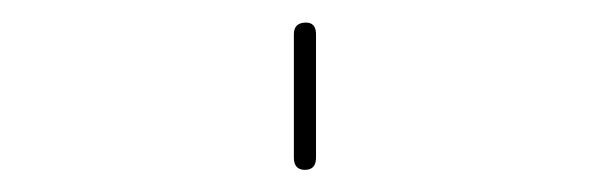

<svg xmlns="http://www.w3.org/2000/svg" viewBox="-20 -375 540 170"><path d="M240.2 -235.4V-344.7Q240.2 -354.5 250 -355Q259.8 -355.5 259.8 -344.7V-235.4Q259.8 -224.6 250 -224.6Q240.2 -224.6 240.2 -235.4Z"/></svg>

Font: Rounded-X Mgen+ 1m thin
Style: Regular
Weight: 100
Designer: [Source Han Sans]
Ryoko NISHIZUKA  (kana & ideographs); Paul D. Hunt (Latin, Greek & Cyrillic); Wenlong ZHANG  (bopomofo
Version: Version 1.059.20150602